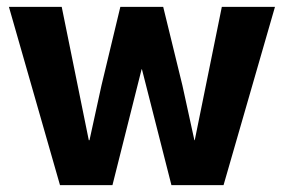

<svg xmlns="http://www.w3.org/2000/svg" viewBox="-20 -540 828 560"><path d="M6 -520H160L239 -131H241L276 -291L331 -520H456L512 -291L547 -131H548L627 -520H782L632 0H480L394 -338H393L308 0H155Z"/></svg>

Font: Murecho SemiBold
Style: Regular
Weight: 600
Designer: Neil Summerour
Foundry: Positype
Version: Version 1.010; ttfautohint (v1.8.3)